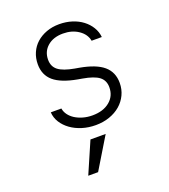

<svg xmlns="http://www.w3.org/2000/svg" viewBox="-144 -654 889 1008"><g transform="rotate(-20 300.0 -150.0)"><path d="M104 -130Q106 -99 122.5 -73Q139 -47 166 -27.5Q193 -8 228.5 3Q264 14 304 14Q346 14 381.5 1.5Q417 -11 442.5 -33Q468 -55 482.5 -85.5Q497 -116 497 -152Q497 -212 455.5 -247.5Q414 -283 324 -299L301 -303Q239 -314 212 -335Q185 -356 185 -394Q185 -440 218 -468.5Q251 -497 305 -497Q355 -497 391 -472.5Q427 -448 434 -410H491Q488 -440 472.5 -465.5Q457 -491 432 -510Q407 -529 374 -539.5Q341 -550 303 -550Q264 -550 231.5 -538Q199 -526 175.5 -505Q152 -484 139 -454.5Q126 -425 126 -390Q126 -330 167 -295Q208 -260 297 -244L320 -240Q384 -229 411 -208Q438 -187 438 -149Q438 -100 401.5 -70Q365 -40 305 -40Q277 -40 252.5 -47Q228 -54 209 -66Q190 -78 178 -94.5Q166 -111 163 -130ZM336 75H251L175 250H230Z"/></g></svg>

Font: CommitMonoV143 ExtLt
Style: Regular
Weight: 200
Monospace: yes
Designer: Eigil Nikolajsen
Foundry: Eigil Nikolajsen
Version: Version 1.143